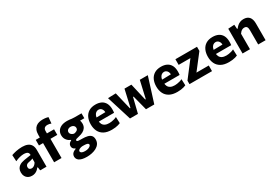

<svg xmlns="http://www.w3.org/2000/svg" viewBox="66 -1946 4809 3349"><g transform="rotate(-30 2470.0 -271.0)"><path d="M179 12Q136 12 104 -6Q72 -24 54 -56.8Q36 -89.5 36 -134.5Q36 -177 51 -205.8Q66 -234.5 89.8 -252.5Q113.5 -270.5 141.8 -280Q170 -289.5 197 -294L336 -315.5Q337 -344.5 325 -360.8Q313 -377 290.2 -383.5Q267.5 -390 236 -390Q219 -390 199 -387.2Q179 -384.5 157.2 -379Q135.5 -373.5 112.2 -365.5Q89 -357.5 65.5 -346L58.5 -473.5Q77 -480 101 -487Q125 -494 153 -499.8Q181 -505.5 212.2 -509Q243.5 -512.5 276.5 -512.5Q339 -512.5 383.2 -494.2Q427.5 -476 451 -437Q474.5 -398 474.5 -335Q474.5 -310.5 474.5 -275Q474.5 -239.5 474.5 -211.5V-164Q474.5 -126 474.5 -85.8Q474.5 -45.5 474.5 0H347L337.5 -66.5H326Q312.5 -47.5 292 -29.2Q271.5 -11 243.2 0.5Q215 12 179 12ZM238.5 -103.5Q256 -103.5 273.5 -111.8Q291 -120 306 -135.2Q321 -150.5 332 -171.5V-248Q326 -243.5 316.8 -239.8Q307.5 -236 289.8 -231.8Q272 -227.5 240.5 -221Q222.5 -217.5 209.5 -209Q196.5 -200.5 189.2 -187.2Q182 -174 182 -156Q182 -127.5 199.2 -115.5Q216.5 -103.5 238.5 -103.5Z M628 0Q628 -53.5 628 -103.8Q628 -154 628 -216V-266Q628 -295.5 628 -330.8Q628 -366 628 -403.5Q628 -441 628 -477.8Q628 -514.5 628 -548Q628 -607 644.2 -645.8Q660.5 -684.5 688.8 -706.8Q717 -729 753 -738Q789 -747 828.5 -747Q851.5 -747 872.2 -744.8Q893 -742.5 909.8 -739Q926.5 -735.5 937 -731L925.5 -609Q908 -616 889.2 -620Q870.5 -624 852.5 -624Q812 -624 791.5 -604.8Q771 -585.5 771 -544.5Q771 -534.5 771 -520.5Q771 -506.5 771 -499L777 -474V-216Q777 -154 777 -103.8Q777 -53.5 777 0ZM545.5 -386.5V-499H914.5V-386.5Q867.5 -386.5 824.2 -386.5Q781 -386.5 737 -386.5H670.5Z M1175.5 204.5Q1119 204.5 1080.8 195Q1042.5 185.5 1020 169.2Q997.5 153 987.8 132.2Q978 111.5 978 89.5Q978 56.5 994 35.2Q1010 14 1031.8 2Q1053.5 -10 1070 -15V-25Q1059.5 -27.5 1046.8 -36.5Q1034 -45.5 1024.5 -61Q1015 -76.5 1015 -99Q1015 -115.5 1021.2 -131Q1027.5 -146.5 1041 -159.5Q1054.5 -172.5 1076.5 -181.5V-191.5Q1060.5 -198 1042 -210Q1023.5 -222 1007 -240.8Q990.5 -259.5 980 -285.5Q969.5 -311.5 969.5 -346.5Q969.5 -393 992.8 -430.8Q1016 -468.5 1063.2 -490.5Q1110.5 -512.5 1182.5 -512.5Q1210.5 -512.5 1231.5 -509.8Q1252.5 -507 1275 -504Q1297.5 -501 1331.5 -501H1468.5V-402.5Q1422 -402.5 1379.5 -402.5Q1337 -402.5 1293 -402.5L1332 -464.5Q1364 -443.5 1379.2 -411.8Q1394.5 -380 1394.5 -339.5Q1394.5 -291 1373 -258Q1351.5 -225 1314.8 -205Q1278 -185 1233 -175.5Q1191.5 -166.5 1171.5 -159Q1151.5 -151.5 1151.5 -136.5Q1151.5 -127 1160 -121.5Q1168.5 -116 1186.5 -113.8Q1204.5 -111.5 1233 -111.5H1253Q1316.5 -111.5 1362 -100.5Q1407.5 -89.5 1431.8 -61.5Q1456 -33.5 1456 16Q1456 67.5 1431 103.5Q1406 139.5 1364.5 161.8Q1323 184 1273.8 194.2Q1224.5 204.5 1175.5 204.5ZM1194 101.5Q1235.5 101.5 1262.8 91Q1290 80.5 1303.2 66.8Q1316.5 53 1316.5 43Q1316.5 30.5 1308.2 21.5Q1300 12.5 1277 7.8Q1254 3 1210.5 3H1195Q1174.5 4 1153.8 10.8Q1133 17.5 1119.2 29Q1105.5 40.5 1105.5 55.5Q1105.5 64.5 1110.8 72.8Q1116 81 1126.5 87.5Q1137 94 1154 97.8Q1171 101.5 1194 101.5ZM1180 -258.5Q1193 -259.5 1207.8 -264Q1222.5 -268.5 1235.5 -276.2Q1248.5 -284 1256.5 -296.2Q1264.5 -308.5 1264.5 -325.5Q1264.5 -348.5 1252.5 -363.5Q1240.5 -378.5 1222 -386Q1203.5 -393.5 1183 -393.5Q1163 -393.5 1145.5 -386Q1128 -378.5 1117 -364.2Q1106 -350 1106 -330Q1106 -310.5 1116.5 -295.8Q1127 -281 1143.8 -271.5Q1160.5 -262 1180 -258.5Z M1787.5 13Q1691 13 1629.8 -21Q1568.5 -55 1539.8 -114.5Q1511 -174 1511 -251Q1511 -328 1538 -387Q1565 -446 1618.8 -479.2Q1672.5 -512.5 1752.5 -512.5Q1820.5 -512.5 1869 -488.2Q1917.5 -464 1943.5 -415Q1969.5 -366 1969.5 -291.5Q1969.5 -271.5 1968.5 -256Q1967.5 -240.5 1965 -225L1837 -273.5Q1838 -280 1838.5 -287Q1839 -294 1839 -300Q1839 -350.5 1815.2 -379.2Q1791.5 -408 1754 -408Q1725.5 -408 1703.5 -391.2Q1681.5 -374.5 1669 -344.5Q1656.5 -314.5 1656.5 -273V-248.5Q1656.5 -205 1672.2 -174Q1688 -143 1721 -126.5Q1754 -110 1805.5 -110Q1825.5 -110 1851.8 -113.8Q1878 -117.5 1905.2 -125.2Q1932.5 -133 1956 -145L1961 -19Q1941.5 -10 1915.8 -2.8Q1890 4.5 1857.5 8.8Q1825 13 1787.5 13ZM1568.5 -225V-305L1878 -311.5L1965 -287V-225Z M2156 0Q2141.5 -47 2126.8 -94.2Q2112 -141.5 2097 -190L2069.5 -278.5Q2052 -334 2035.2 -388.5Q2018.5 -443 2001 -499L2160 -503.5Q2172 -451.5 2185.8 -394.8Q2199.5 -338 2212 -285.5L2243.5 -154.5H2254.5L2285 -287.5Q2297 -341 2309 -393Q2321 -445 2333 -499H2472Q2484 -448 2496.2 -394.2Q2508.5 -340.5 2520.5 -288.5L2551.5 -154.5H2563L2594 -291Q2605.5 -341.5 2618.2 -397Q2631 -452.5 2641.5 -499H2802.5Q2785 -443.5 2767.8 -388.5Q2750.5 -333.5 2733 -278.5L2705.5 -191Q2690 -142.5 2675 -94.5Q2660 -46.5 2645 0H2478Q2466.5 -45 2454 -93.5Q2441.5 -142 2430 -186L2401 -299H2390L2361.5 -184Q2351 -140.5 2339 -92.8Q2327 -45 2316 0Z M3107.5 13Q3011 13 2949.8 -21Q2888.5 -55 2859.8 -114.5Q2831 -174 2831 -251Q2831 -328 2858 -387Q2885 -446 2938.8 -479.2Q2992.5 -512.5 3072.5 -512.5Q3140.5 -512.5 3189 -488.2Q3237.5 -464 3263.5 -415Q3289.5 -366 3289.5 -291.5Q3289.5 -271.5 3288.5 -256Q3287.5 -240.5 3285 -225L3157 -273.5Q3158 -280 3158.5 -287Q3159 -294 3159 -300Q3159 -350.5 3135.2 -379.2Q3111.5 -408 3074 -408Q3045.5 -408 3023.5 -391.2Q3001.5 -374.5 2989 -344.5Q2976.5 -314.5 2976.5 -273V-248.5Q2976.5 -205 2992.2 -174Q3008 -143 3041 -126.5Q3074 -110 3125.5 -110Q3145.5 -110 3171.8 -113.8Q3198 -117.5 3225.2 -125.2Q3252.5 -133 3276 -145L3281 -19Q3261.5 -10 3235.8 -2.8Q3210 4.5 3177.5 8.8Q3145 13 3107.5 13ZM2888.5 -225V-305L3198 -311.5L3285 -287V-225Z M3354 0V-70Q3391 -118.5 3426.5 -164.8Q3462 -211 3494.5 -253.5L3629 -429.5L3647 -385.5H3551Q3527 -385.5 3494.2 -385.5Q3461.5 -385.5 3426 -385.5Q3390.5 -385.5 3358.5 -385.5V-499H3793.5V-415.5Q3776 -393 3753.8 -364.2Q3731.5 -335.5 3707.8 -304.8Q3684 -274 3662 -245.5L3532 -77.5L3518 -113.5H3623Q3647 -113.5 3679 -113.5Q3711 -113.5 3745 -113.5Q3779 -113.5 3808 -113.5V0Z M4146.5 13Q4050 13 3988.8 -21Q3927.5 -55 3898.8 -114.5Q3870 -174 3870 -251Q3870 -328 3897 -387Q3924 -446 3977.8 -479.2Q4031.5 -512.5 4111.5 -512.5Q4179.5 -512.5 4228 -488.2Q4276.5 -464 4302.5 -415Q4328.5 -366 4328.5 -291.5Q4328.5 -271.5 4327.5 -256Q4326.5 -240.5 4324 -225L4196 -273.5Q4197 -280 4197.5 -287Q4198 -294 4198 -300Q4198 -350.5 4174.2 -379.2Q4150.5 -408 4113 -408Q4084.5 -408 4062.5 -391.2Q4040.5 -374.5 4028 -344.5Q4015.5 -314.5 4015.5 -273V-248.5Q4015.5 -205 4031.2 -174Q4047 -143 4080 -126.5Q4113 -110 4164.5 -110Q4184.5 -110 4210.8 -113.8Q4237 -117.5 4264.2 -125.2Q4291.5 -133 4315 -145L4320 -19Q4300.5 -10 4274.8 -2.8Q4249 4.5 4216.5 8.8Q4184 13 4146.5 13ZM3927.5 -225V-305L4237 -311.5L4324 -287V-225Z M4423 0Q4423 -53.5 4423 -103.8Q4423 -154 4423 -216V-266Q4423 -323.5 4423 -381.5Q4423 -439.5 4423 -499L4548.5 -506.5L4555 -419.5H4567.5Q4584.5 -444 4608.5 -465.2Q4632.5 -486.5 4663.8 -499.5Q4695 -512.5 4735 -512.5Q4810 -512.5 4848.5 -468.2Q4887 -424 4887 -336Q4887 -303 4887 -274.8Q4887 -246.5 4887 -216Q4887 -155 4887 -104.2Q4887 -53.5 4887 0H4738Q4738 -53.5 4738 -103.5Q4738 -153.5 4738 -208V-288Q4738 -332 4723.5 -354.2Q4709 -376.5 4671.5 -376.5Q4650 -376.5 4632 -367.8Q4614 -359 4599 -344.2Q4584 -329.5 4572.5 -311.5V-208Q4572.5 -152 4572.5 -102.8Q4572.5 -53.5 4572.5 0Z"/></g></svg>

Font: Commissioner Thin
Style: Bold
Weight: 700
Version: Version 1.001;gftools[0.9.23]